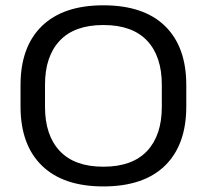

<svg xmlns="http://www.w3.org/2000/svg" viewBox="-20 -672 760 706"><path d="M360 13.5Q212.5 13.5 134 -63Q55.5 -139.5 55.5 -280.5V-359Q55.5 -500 134 -576.2Q212.5 -652.5 360 -652.5Q508.5 -652.5 586.8 -576.2Q665 -500 665 -359V-280.5Q665 -139.5 586.8 -63Q508.5 13.5 360 13.5ZM360 -59Q466.5 -59 520.8 -116.8Q575 -174.5 575 -279V-360.5Q575 -465 520.8 -522.5Q466.5 -580 360 -580Q254 -580 199.8 -522.5Q145.5 -465 145.5 -360.5V-279Q145.5 -174.5 199.8 -116.8Q254 -59 360 -59Z"/></svg>

Font: Anek Gujarati SemiExpanded
Style: Regular
Weight: 400
Width: 6
Designer: Mrunmayee Ghaisas (Gujarati), Yesha Goshar (Latin)
Foundry: Ek Type
Version: Version 1.003